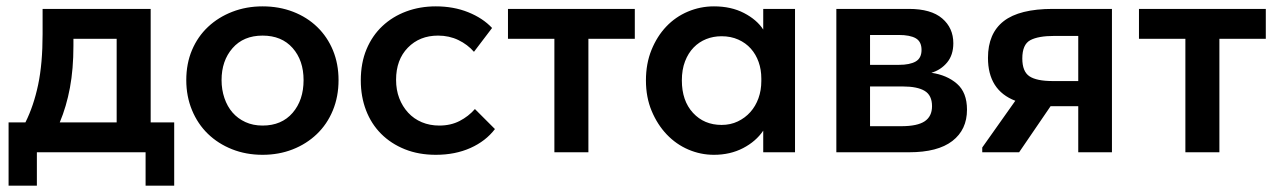

<svg xmlns="http://www.w3.org/2000/svg" viewBox="-20 -479 4022 604"><path d="M7 -94H60Q86 -146 100 -212.5Q114 -279 114 -372V-451H454V-94H528V105H438V0H96V105H7ZM211 -335Q211 -262 200 -203Q189 -144 168 -94H347V-357H211Z M806 8Q754 8 710 -9.5Q666 -27 634 -58Q602 -89 584 -132.5Q566 -176 566 -227Q566 -279 584 -321.5Q602 -364 634.5 -394.5Q667 -425 711 -442Q755 -459 806 -459Q858 -459 902 -442Q946 -425 978 -394Q1010 -363 1027.5 -320.5Q1045 -278 1045 -227Q1045 -175 1027 -131.5Q1009 -88 976.5 -57Q944 -26 900.5 -9Q857 8 806 8ZM806 -84Q866 -84 900.5 -124Q935 -164 935 -227Q935 -289 900.5 -328Q866 -367 806 -367Q746 -367 711.5 -327.5Q677 -288 677 -227Q677 -197 686 -170.5Q695 -144 711.5 -125Q728 -106 752 -95Q776 -84 806 -84Z M1351 8Q1297 8 1253.5 -9.5Q1210 -27 1179 -58Q1148 -89 1131.5 -132Q1115 -175 1115 -226Q1115 -281 1133 -324Q1151 -367 1183 -397Q1215 -427 1258 -443Q1301 -459 1351 -459Q1407 -459 1453 -440.5Q1499 -422 1528 -391L1471 -316Q1451 -339 1422 -353Q1393 -367 1358 -367Q1300 -367 1263 -329Q1226 -291 1226 -228Q1226 -196 1236 -170Q1246 -144 1264 -124.5Q1282 -105 1307 -94.5Q1332 -84 1362 -84Q1398 -84 1426 -98.5Q1454 -113 1474 -136L1537 -73Q1508 -35 1460 -13.5Q1412 8 1351 8Z M1724 -357H1578V-451H1977V-357H1831V0H1724Z M2226 8Q2184 8 2145.5 -8.5Q2107 -25 2077.5 -56Q2048 -87 2030 -130Q2012 -173 2012 -226Q2012 -279 2029.5 -322Q2047 -365 2076 -395.5Q2105 -426 2144 -442.5Q2183 -459 2226 -459Q2280 -459 2320.5 -438Q2361 -417 2381 -386V-451H2481V0H2381V-68Q2358 -34 2317.5 -13Q2277 8 2226 8ZM2250 -86Q2278 -86 2301 -97Q2324 -108 2340.5 -126.5Q2357 -145 2366 -170Q2375 -195 2375 -224V-232Q2375 -260 2366.5 -284Q2358 -308 2342 -326Q2326 -344 2302.5 -354.5Q2279 -365 2250 -365Q2224 -365 2201.5 -356Q2179 -347 2162 -329.5Q2145 -312 2135 -286Q2125 -260 2125 -226Q2125 -162 2160 -124Q2195 -86 2250 -86Z M2611 -451H2839Q2909 -451 2944 -421Q2979 -391 2979 -343Q2979 -306 2959.5 -282.5Q2940 -259 2910 -250Q2959 -243 2990.5 -215.5Q3022 -188 3022 -134Q3022 -71 2976 -35.5Q2930 0 2840 0H2611ZM2717 -207V-82H2815Q2866 -82 2889 -97.5Q2912 -113 2912 -145Q2912 -179 2889 -193Q2866 -207 2820 -207ZM2717 -369V-275H2808Q2842 -275 2860.5 -285.5Q2879 -296 2879 -322Q2879 -348 2861 -358.5Q2843 -369 2807 -369Z M3070 -15 3174 -162Q3088 -195 3088 -297Q3088 -374 3137.5 -412.5Q3187 -451 3292 -451H3478V0H3372V-145H3285L3186 0H3070ZM3372 -224V-366H3297Q3246 -366 3221 -352.5Q3196 -339 3196 -295Q3196 -254 3218.5 -239Q3241 -224 3292 -224Z M3709 -357H3563V-451H3962V-357H3816V0H3709Z"/></svg>

Font: Tilda Sans Semibold
Style: Regular
Weight: 600
Designer: ParaType Ltd
Foundry: ParaType Ltd
Version: Version 1.009